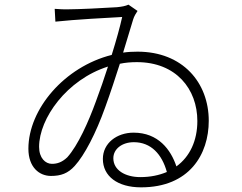

<svg xmlns="http://www.w3.org/2000/svg" viewBox="-20 -772 1040 825"><path d="M444 -486C428 -436 410 -384 392 -336C360 -248 315 -147 269 -96C245 -73 223 -68 203 -68C175 -68 148 -93 148 -141C148 -263 267 -430 444 -486ZM215 -734 218 -679C301 -688 447 -696 505 -699C496 -658 480 -600 460 -536C257 -485 102 -303 102 -133C102 -53 149 -16 199 -16C242 -16 272 -27 301 -59C343 -105 392 -199 432 -311C455 -374 476 -439 495 -498C518 -503 543 -505 568 -505C737 -505 828 -389 828 -252C828 -168 796 -99 738 -57C714 -129 660 -202 554 -202C482 -202 422 -157 422 -89C422 -15 485 33 586 33C794 33 877 -109 877 -253C877 -417 765 -550 571 -550C550 -550 530 -549 509 -546L552 -688C556 -702 565 -716 571 -725L532 -752C519 -746 503 -743 482 -741C423 -737 313 -732 276 -732C257 -731 231 -733 215 -734ZM697 -33C664 -19 626 -11 583 -11C518 -11 467 -41 467 -92C467 -133 506 -161 555 -161C629 -161 676 -109 697 -33Z"/></svg>

Font: Noto Sans SC Light
Style: Regular
Weight: 300
Designer: Ryoko NISHIZUKA 西塚涼子 (kana, bopomofo & ideographs); Paul D. Hunt (Latin, Greek & Cyrillic); Sandoll Communications 산돌커뮤니
Foundry: Adobe
Version: Version 2.004;hotconv 1.0.118;makeotfexe 2.5.65603